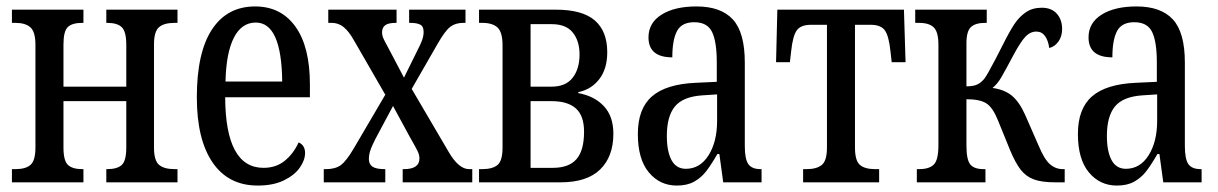

<svg xmlns="http://www.w3.org/2000/svg" viewBox="-20 -566 3782 596"><path d="M17 -41H28Q60 -41 75 -54.5Q90 -68 90 -108V-427Q90 -467 74.5 -481Q59 -495 28 -495H17V-536H239V-495H235Q204 -495 190.5 -482Q177 -469 177 -428V-297H372V-427Q372 -468 358 -481.5Q344 -495 313 -495H310V-536H531V-495H522Q489 -495 473.5 -481.5Q458 -468 458 -428V-108Q458 -68 473.5 -54.5Q489 -41 522 -41H531V0H310V-41H313Q344 -41 358 -54Q372 -67 372 -108V-252H177V-108Q177 -67 191 -54Q205 -41 235 -41H239V0H17Z M591 -264Q591 -403 638 -474.5Q685 -546 772 -546Q852 -546 897 -483.5Q942 -421 942 -304V-264H679Q680 -45 798 -45Q837 -45 864 -67Q891 -89 907 -124Q927 -115 927 -91Q927 -69 910.5 -45.5Q894 -22 861 -6Q828 10 780 10Q689 10 640 -61.5Q591 -133 591 -264ZM856 -313Q854 -496 774 -496Q730 -496 706 -449Q682 -402 680 -313Z M985 -41H992Q1021 -41 1038 -53.5Q1055 -66 1078 -105L1176 -272L1078 -442Q1062 -470 1046 -482.5Q1030 -495 1010 -495H999V-536H1211V-495H1209Q1185 -495 1175.5 -487.5Q1166 -480 1166 -466Q1166 -456 1170 -447Q1174 -438 1184 -420L1234 -325L1275 -408Q1286 -429 1290.5 -442Q1295 -455 1295 -467Q1295 -484 1284.5 -489.5Q1274 -495 1254 -495H1250V-536H1425V-495H1418Q1394 -495 1378 -483Q1362 -471 1339 -431L1258 -290L1373 -94Q1404 -41 1436 -41H1446V0H1230V-41H1234Q1282 -41 1282 -74Q1282 -85 1276.5 -96.5Q1271 -108 1251 -143L1200 -237L1146 -136Q1144 -132 1137.5 -118.5Q1131 -105 1128 -94Q1125 -83 1125 -73Q1125 -56 1136.5 -48.5Q1148 -41 1174 -41H1176V0H985Z M1467 -41H1477Q1509 -41 1524.5 -54Q1540 -67 1540 -108V-425Q1540 -466 1524.5 -480.5Q1509 -495 1477 -495H1467V-536H1705Q1788 -536 1826.5 -502.5Q1865 -469 1865 -404Q1865 -352 1840 -320Q1815 -288 1775 -280V-277Q1825 -268 1854.5 -236.5Q1884 -205 1884 -151Q1884 -80 1843 -40Q1802 0 1720 0H1467ZM1692 -297Q1736 -297 1757.5 -324.5Q1779 -352 1779 -397Q1779 -439 1758 -465Q1737 -491 1693 -491H1627V-297ZM1696 -45Q1746 -45 1769.5 -72Q1793 -99 1793 -157Q1793 -207 1767.5 -229.5Q1742 -252 1693 -252H1627V-45Z M1960 -150Q1960 -229 2004 -267Q2048 -305 2140 -309L2205 -312V-373Q2205 -436 2190.5 -466.5Q2176 -497 2135 -497Q2096 -497 2081.5 -469.5Q2067 -442 2067 -388Q1993 -388 1993 -450Q1993 -495 2033.5 -520.5Q2074 -546 2142 -546Q2218 -546 2255 -505.5Q2292 -465 2292 -372V-113Q2292 -72 2303 -56.5Q2314 -41 2341 -41H2344V0H2225L2213 -88H2207Q2186 -52 2171 -33Q2156 -14 2134.5 -2Q2113 10 2081 10Q2028 10 1994 -31Q1960 -72 1960 -150ZM2206 -191V-273L2160 -270Q2100 -266 2075 -235.5Q2050 -205 2050 -144Q2050 -96 2064.5 -69Q2079 -42 2109 -42Q2153 -42 2179.5 -84Q2206 -126 2206 -191Z M2473 -41H2484Q2515 -41 2531 -54Q2547 -67 2547 -108V-489H2497Q2466 -489 2453.5 -472Q2441 -455 2436 -408L2432 -373H2389L2393 -536H2786L2791 -373H2748L2744 -408Q2739 -455 2726.5 -472Q2714 -489 2683 -489H2634V-108Q2634 -67 2649.5 -54Q2665 -41 2696 -41H2709V0H2473Z M2826 -41H2833Q2865 -41 2879 -55.5Q2893 -70 2893 -115V-427Q2893 -467 2878.5 -481Q2864 -495 2833 -495H2821V-536H3043V-495H3038Q3008 -495 2994 -482Q2980 -469 2980 -432V-298Q3001 -298 3013 -303.5Q3025 -309 3035 -321Q3044 -332 3071 -384Q3077 -396 3082.5 -406.5Q3088 -417 3093 -427Q3114 -469 3129 -491.5Q3144 -514 3164.5 -528Q3185 -542 3214 -542Q3244 -542 3260.5 -523.5Q3277 -505 3277 -476Q3277 -453 3265.5 -437Q3254 -421 3237 -417Q3234 -440 3224 -454Q3214 -468 3197 -468Q3178 -468 3163 -452Q3148 -436 3127 -397Q3101 -348 3088.5 -326.5Q3076 -305 3061 -293Q3098 -288 3121 -269Q3144 -250 3162 -210L3204 -114Q3222 -71 3239.5 -56Q3257 -41 3279 -41H3285V0H3256Q3214 0 3189.5 -9Q3165 -18 3148.5 -39Q3132 -60 3115 -101L3078 -192Q3062 -232 3042 -245Q3022 -258 2980 -258V-114Q2980 -70 2992 -55.5Q3004 -41 3033 -41H3039V0H2826Z M3326 -150Q3326 -229 3370 -267Q3414 -305 3506 -309L3571 -312V-373Q3571 -436 3556.5 -466.5Q3542 -497 3501 -497Q3462 -497 3447.5 -469.5Q3433 -442 3433 -388Q3359 -388 3359 -450Q3359 -495 3399.5 -520.5Q3440 -546 3508 -546Q3584 -546 3621 -505.5Q3658 -465 3658 -372V-113Q3658 -72 3669 -56.5Q3680 -41 3707 -41H3710V0H3591L3579 -88H3573Q3552 -52 3537 -33Q3522 -14 3500.5 -2Q3479 10 3447 10Q3394 10 3360 -31Q3326 -72 3326 -150ZM3572 -191V-273L3526 -270Q3466 -266 3441 -235.5Q3416 -205 3416 -144Q3416 -96 3430.5 -69Q3445 -42 3475 -42Q3519 -42 3545.5 -84Q3572 -126 3572 -191Z"/></svg>

Font: Noto Serif Cond
Style: Regular
Weight: 400
Width: 3
Designer: Monotype Design Team
Foundry: Monotype Imaging Inc.
Version: Version 1.001